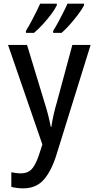

<svg xmlns="http://www.w3.org/2000/svg" viewBox="-20 -785 540 1051"><path d="M107 246Q74 246 42 238V158Q54 160 67.5 162Q81 164 94 164Q130 164 151 143.5Q172 123 191 70L212 6L24 -539H128L224 -223Q235 -189 243.5 -155.5Q252 -122 258 -90H261Q265 -119 273.5 -157Q282 -195 291 -224L376 -539H476L290 59Q263 148 221 197Q179 246 107 246ZM271 -616Q286 -640 301.5 -669Q317 -698 330 -724Q343 -750 349 -765H440V-756Q429 -734 407.5 -705.5Q386 -677 361.5 -649.5Q337 -622 317 -605H271ZM122 -616Q138 -642 153 -670.5Q168 -699 180.5 -724Q193 -749 200 -765H291V-756Q280 -733 259.5 -706Q239 -679 215 -652.5Q191 -626 166 -605H122Z"/></svg>

Font: Noto Sans Mono ExtraCondensed Medium
Style: Regular
Weight: 500
Width: 2
Designer: Monotype Design Team
Foundry: Monotype Imaging Inc.
Version: Version 2.014